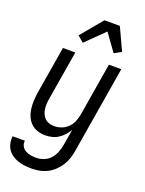

<svg xmlns="http://www.w3.org/2000/svg" viewBox="-188 -844 866 1150"><g transform="rotate(20 245.5 -269.0)"><path d="M164 223Q141 223 119 220.5Q97 218 76.5 211Q56 204 38.5 192Q21 180 9.5 163Q-2 146 -6.5 124.5Q-11 103 -8 80H70Q67 99 75.5 114.5Q84 130 99 138.5Q114 147 132 150Q150 153 169 153Q193 153 217.5 143Q242 133 258.5 113.5Q275 94 284 70.5Q293 47 297 23L314 -78Q303 -59 288 -42.5Q273 -26 254.5 -14Q236 -2 214.5 3Q193 8 173 8Q146 8 122 0Q98 -8 80.5 -25Q63 -42 53 -65.5Q43 -89 40 -114.5Q37 -140 38.5 -166.5Q40 -193 44 -219L94 -520H173L121 -208Q118 -191 117 -174Q116 -157 118 -140.5Q120 -124 126.5 -109Q133 -94 144.5 -83Q156 -72 171.5 -67Q187 -62 204 -62Q227 -62 250.5 -70.5Q274 -79 291.5 -97Q309 -115 318 -137.5Q327 -160 331 -183L387 -520H466L374 34Q370 59 362 83.5Q354 108 339.5 130.5Q325 153 305.5 171.5Q286 190 262 202Q238 214 213 218.5Q188 223 164 223ZM195 -590 156 -623 271 -761H369L435 -619L390 -594L311 -704Z"/></g></svg>

Font: Iosevka Custom
Style: Italic
Weight: 400
Italic angle: -9°
Monospace: yes
Designer: Belleve Invis
Foundry: Belleve Invis
Version: Version 30.3.3; ttfautohint (v1.8.3)